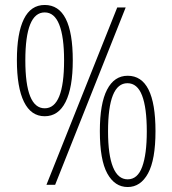

<svg xmlns="http://www.w3.org/2000/svg" viewBox="-20 -744 694 773"><path d="M160 -724Q273 -724 273 -501Q273 -391 244 -333.5Q215 -276 160 -276Q105 -276 76.5 -334Q48 -392 48 -502Q48 -610 76 -667Q104 -724 160 -724ZM486 -714 202 0H167L452 -714ZM160 -694Q82 -694 82 -501Q82 -308 160 -308Q238 -308 238 -501Q238 -596 218.5 -645Q199 -694 160 -694ZM494 -439Q606 -439 606 -216Q606 -101 576 -46Q546 9 494 9Q442 9 412 -45.5Q382 -100 382 -216Q382 -327 411 -383Q440 -439 494 -439ZM493 -409Q415 -409 415 -215Q415 -120 435 -71Q455 -22 494 -22Q534 -22 552.5 -72.5Q571 -123 571 -215Q571 -310 552 -359.5Q533 -409 493 -409Z"/></svg>

Font: Noto Sans Lao Looped Condensed ExtraLight
Style: Regular
Weight: 200
Width: 3
Designer: Mark Frömberg, Ben Mitchell
Foundry: The Fontpad Ltd
Version: Version 1.002; ttfautohint (v1.8.4.7-5d5b)